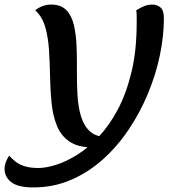

<svg xmlns="http://www.w3.org/2000/svg" viewBox="-78 -620 764 840"><path d="M67 200Q2 200 -28 177.5Q-58 155 -58 118Q-58 103 -51.5 87Q-45 71 -38 61Q-27 73 -12 85.5Q3 98 27.5 106.5Q52 115 90 115Q123 115 167.5 101Q212 87 260 57Q308 27 354.5 -22.5Q401 -72 438 -142Q475 -212 497.5 -306Q520 -400 520 -520Q520 -532 520 -548.5Q520 -565 518 -575Q541 -589 556 -594.5Q571 -600 588 -600Q609 -600 624 -587.5Q639 -575 639 -540Q639 -463 621.5 -378.5Q604 -294 569.5 -211Q535 -128 485.5 -54Q436 20 372.5 77Q309 134 232.5 167Q156 200 67 200ZM328 25Q263 25 225.5 -1Q188 -27 170.5 -71Q153 -115 147.5 -170Q142 -225 141 -284Q140 -343 136.5 -399.5Q133 -456 120 -501.5Q107 -547 76 -575Q108 -600 145 -600Q189 -600 212.5 -575.5Q236 -551 245.5 -509.5Q255 -468 257 -416.5Q259 -365 258.5 -310Q258 -255 261 -203.5Q264 -152 276.5 -110.5Q289 -69 316.5 -44.5Q344 -20 393 -20Z"/></svg>

Font: Lemonada
Style: Regular
Weight: 400
Designer: Mohamed Gaber (Arabic), Eduardo Tunni (Latin)
Foundry: Kief Type Foundry
Version: Version 4.005